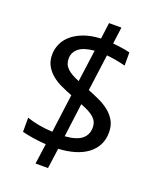

<svg xmlns="http://www.w3.org/2000/svg" viewBox="-154 -824 857 1033"><g transform="rotate(20 275.0 -307.5)"><path d="M289.1 -730H359.9L347.2 -634.8Q372.6 -632.3 398.2 -628.4Q423.8 -624.5 445.8 -619.1V-543.9Q418.9 -550.8 391.6 -555.7Q364.3 -560.5 337.9 -563L310.1 -354Q342.8 -341.3 375 -326.4Q407.2 -311.5 432.9 -291.3Q458.5 -271 474.4 -243.2Q490.2 -215.3 490.2 -176.8Q490.2 -135.7 473.6 -104Q457 -72.3 427.2 -50.3Q397.5 -28.3 355.5 -15.9Q313.5 -3.4 263.2 -1L247.1 115.2H175.8L191.9 -1Q152.3 -3.9 116.5 -9.5Q80.6 -15.1 54.2 -22V-103Q85 -92.3 121.3 -85.4Q157.7 -78.6 202.1 -76.2L231 -295.9Q199.2 -308.1 168.5 -322.3Q137.7 -336.4 113.5 -356.2Q89.4 -376 74.2 -402.8Q59.1 -429.7 59.1 -466.8Q59.1 -497.1 71.8 -526.6Q84.5 -556.2 111.3 -579.8Q138.2 -603.5 179.2 -618.9Q220.2 -634.3 276.9 -637.2ZM267.1 -564Q206.1 -558.6 178 -535.4Q149.9 -512.2 149.9 -476.1Q149.9 -442.4 173.1 -420.7Q196.3 -398.9 242.2 -380.9ZM272.9 -76.2Q338.9 -81.1 368.9 -105.5Q398.9 -129.9 398.9 -171.9Q398.9 -189.5 392.6 -203.4Q386.2 -217.3 373.5 -228.5Q360.8 -239.7 342 -249.5Q323.2 -259.3 297.9 -269Z"/></g></svg>

Font: Code New Roman
Style: Regular
Weight: 400
Monospace: yes
Designer: Sam Radian
Foundry: Code New Roman
Version: Version 2.00 November 29, 2014